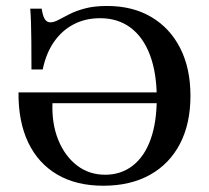

<svg xmlns="http://www.w3.org/2000/svg" viewBox="-20 -602 691 634"><path d="M321 11.3Q232.3 11.3 169.4 -25.4Q106.5 -62.1 73.4 -131Q40.3 -200 41.1 -296.8H533.9L535.5 -261.3H153.2Q150.8 -192.7 172.6 -139.5Q194.4 -86.3 234.3 -55.6Q274.2 -25 327.4 -25Q379.8 -25 418.5 -55.2Q457.3 -85.5 477.4 -141.9Q497.6 -198.4 497.6 -277.4Q497.6 -360.5 475.4 -419.8Q453.2 -479 411.3 -510.5Q369.4 -541.9 310.5 -541.9Q262.1 -541.9 223.4 -521.8Q184.7 -501.6 158.5 -464.1Q132.3 -426.6 121 -372.6H83.9Q83.9 -429 83.5 -466.5Q83.1 -504 82.3 -529Q81.5 -554 79.8 -573.4H117.7Q121 -550 127.8 -539.1Q134.7 -528.2 146 -528.2Q158.1 -528.2 173 -536.3Q187.9 -544.4 209.3 -555.2Q230.6 -566.1 260.9 -574.2Q291.1 -582.3 333.9 -582.3Q417.7 -582.3 479.4 -546Q541.1 -509.7 575 -443.1Q608.9 -376.6 608.9 -285.5Q608.9 -193.5 574.2 -127Q539.5 -60.5 475 -24.6Q410.5 11.3 321 11.3Z"/></svg>

Font: Playfair 9pt SemiBold
Style: Regular
Weight: 600
Designer: Claus Eggers Sørensen
Foundry: Claus Eggers Sørensen
Version: Version 2.001;gftools[0.9.30]